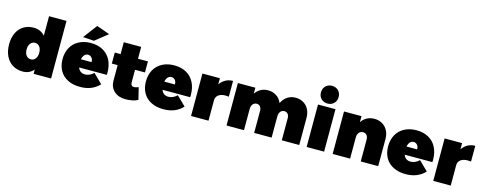

<svg xmlns="http://www.w3.org/2000/svg" viewBox="-30 -1598 6015 2389"><g transform="rotate(15 2977.5 -403.5)"><path d="M630 -742V0H405V-55Q351 8 266 8Q191 8 134 -27Q77 -62 46 -126.5Q15 -191 15 -277Q15 -361 45 -424Q75 -487 130.5 -521Q186 -555 260 -555Q304 -555 341 -538.5Q378 -522 405 -491V-742ZM405 -271Q405 -319 383 -348Q361 -377 324 -377Q287 -377 264.5 -348Q242 -319 242 -271Q242 -223 264.5 -194Q287 -165 324 -165Q361 -165 383 -194Q405 -223 405 -271Z M1289 -252Q1289 -233 1288 -223H932Q943 -191 966.5 -174.5Q990 -158 1023 -158Q1082 -158 1134 -207L1251 -92Q1207 -43 1144.5 -17.5Q1082 8 1003 8Q911 8 843.5 -26.5Q776 -61 740.5 -124Q705 -187 705 -271Q705 -357 741 -421Q777 -485 843.5 -520Q910 -555 997 -555Q1087 -555 1153 -518Q1219 -481 1254 -412.5Q1289 -344 1289 -252ZM999 -405Q971 -405 952.5 -384Q934 -363 927 -327H1063Q1065 -361 1046.5 -383Q1028 -405 999 -405ZM1016 -780 1185 -720 1023 -591 881 -601Z M1749 -24Q1722 -8 1678.5 1Q1635 10 1590 10Q1498 10 1442.5 -40.5Q1387 -91 1387 -176V-375H1312V-517H1387V-670H1611V-517H1739V-375H1611V-210Q1611 -188 1623 -175.5Q1635 -163 1655 -164Q1674 -164 1711 -178Z M2363 -252Q2363 -233 2362 -223H2006Q2017 -191 2040.5 -174.5Q2064 -158 2097 -158Q2156 -158 2208 -207L2325 -92Q2281 -43 2218.5 -17.5Q2156 8 2077 8Q1985 8 1917.5 -26.5Q1850 -61 1814.5 -124Q1779 -187 1779 -271Q1779 -357 1815 -421Q1851 -485 1917.5 -520Q1984 -555 2071 -555Q2161 -555 2227 -518Q2293 -481 2328 -412.5Q2363 -344 2363 -252ZM2073 -405Q2045 -405 2026.5 -384Q2008 -363 2001 -327H2137Q2139 -361 2120.5 -383Q2102 -405 2073 -405Z M2825 -557V-354Q2803 -357 2782 -357Q2724 -357 2691 -331.5Q2658 -306 2658 -261V0H2433V-547H2658V-467Q2687 -510 2729.5 -533.5Q2772 -557 2825 -557Z M3827 -349V0H3602V-284Q3602 -318 3585 -338.5Q3568 -359 3540 -359Q3509 -359 3490 -335Q3471 -311 3471 -271V0H3246V-284Q3246 -318 3229 -338.5Q3212 -359 3184 -359Q3153 -359 3134 -335Q3115 -311 3115 -271V0H2890V-547H3115V-470Q3143 -512 3184.5 -534.5Q3226 -557 3278 -557Q3340 -557 3386.5 -526Q3433 -495 3455 -440Q3482 -496 3527.5 -526.5Q3573 -557 3634 -557Q3690 -557 3734 -531Q3778 -505 3802.5 -458Q3827 -411 3827 -349Z M3922 -547H4147V0H3922ZM4146 -703Q4146 -653 4114 -621Q4082 -589 4032 -589Q3982 -589 3950 -621Q3918 -653 3918 -703Q3918 -753 3950 -785Q3982 -817 4032 -817Q4082 -817 4114 -785Q4146 -753 4146 -703Z M4844 -349V0H4619V-284Q4619 -318 4601 -338.5Q4583 -359 4554 -359Q4521 -359 4501.5 -335Q4482 -311 4482 -271V0H4257V-547H4482V-469Q4510 -512 4552.5 -534.5Q4595 -557 4648 -557Q4705 -557 4749.5 -531Q4794 -505 4819 -458Q4844 -411 4844 -349Z M5483 -252Q5483 -233 5482 -223H5126Q5137 -191 5160.5 -174.5Q5184 -158 5217 -158Q5276 -158 5328 -207L5445 -92Q5401 -43 5338.5 -17.5Q5276 8 5197 8Q5105 8 5037.5 -26.5Q4970 -61 4934.5 -124Q4899 -187 4899 -271Q4899 -357 4935 -421Q4971 -485 5037.5 -520Q5104 -555 5191 -555Q5281 -555 5347 -518Q5413 -481 5448 -412.5Q5483 -344 5483 -252ZM5193 -405Q5165 -405 5146.5 -384Q5128 -363 5121 -327H5257Q5259 -361 5240.5 -383Q5222 -405 5193 -405Z M5945 -557V-354Q5923 -357 5902 -357Q5844 -357 5811 -331.5Q5778 -306 5778 -261V0H5553V-547H5778V-467Q5807 -510 5849.5 -533.5Q5892 -557 5945 -557Z"/></g></svg>

Font: Gontserrat Black
Style: Regular
Weight: 900
Designer: Julieta Ulanovsky
Foundry: Julieta Ulanovsky
Version: Version 6.001